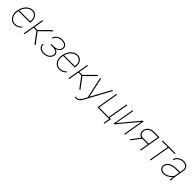

<svg xmlns="http://www.w3.org/2000/svg" viewBox="510 -2397 4470 4470"><g transform="rotate(45 2745.0 -162.5)"><path d="M223.6 9.8Q160.2 9.8 114.3 -25.9Q68.4 -61.5 48.1 -123.3Q27.8 -185.1 37.6 -252.9L41.5 -277.3Q53.2 -348.6 91.6 -410.6Q129.9 -472.7 182.6 -505.4Q235.4 -538.1 295.4 -538.1Q375.5 -538.1 420.9 -479Q466.3 -419.9 459.5 -327.6L458 -312.5L453.6 -281.7H69.8L64.5 -252.9Q57.6 -211.9 64 -169.9Q74.7 -100.1 117.4 -58.3Q160.2 -16.6 223.1 -16.1Q314.5 -15.1 387.7 -88.4L405.3 -74.7Q333 9.8 223.6 9.8ZM295.4 -511.7Q220.2 -511.7 160.9 -455.3Q101.6 -398.9 72.8 -308.1H429.2L430.7 -314.5Q437 -349.6 431.6 -384.8Q422.9 -442.4 386 -477.1Q349.1 -511.7 295.4 -511.7Z M689.9 -258.3H595.2L550.8 0H523.9L614.7 -528.3H641.6L599.6 -284.2H695.8L941.4 -528.3H982.4L717.3 -267.6L917.5 0H881.8Z M1401.4 -393.1Q1412.1 -446.8 1375.5 -479.2Q1338.9 -511.7 1267.6 -511.7Q1202.6 -511.7 1151.6 -477.8Q1100.6 -443.8 1087.4 -390.6H1060.5Q1073.7 -455.6 1132.6 -496.8Q1191.4 -538.1 1267.6 -538.1Q1350.1 -538.1 1394.3 -498Q1438.5 -458 1427.7 -391.6Q1420.9 -349.6 1389.6 -318.4Q1358.4 -287.1 1307.1 -270Q1354 -255.9 1377.7 -223.6Q1401.4 -191.4 1393.6 -141.6Q1382.3 -73.2 1322.3 -32Q1262.2 9.3 1178.2 9.3Q1099.1 9.3 1050.3 -34.2Q1001.5 -77.6 1009.3 -147H1035.6Q1027.8 -89.8 1069.6 -53.7Q1111.3 -17.6 1177.7 -17.6Q1255.4 -17.6 1305.4 -50.5Q1355.5 -83.5 1366.2 -140.1Q1387.7 -252.4 1225.6 -256.3H1151.9L1155.3 -283.2H1226.6Q1380.4 -287.6 1401.4 -393.1Z M1698.7 9.8Q1635.3 9.8 1589.4 -25.9Q1543.5 -61.5 1523.2 -123.3Q1502.9 -185.1 1512.7 -252.9L1516.6 -277.3Q1528.3 -348.6 1566.7 -410.6Q1605 -472.7 1657.7 -505.4Q1710.4 -538.1 1770.5 -538.1Q1850.6 -538.1 1896 -479Q1941.4 -419.9 1934.6 -327.6L1933.1 -312.5L1928.7 -281.7H1544.9L1539.6 -252.9Q1532.7 -211.9 1539.1 -169.9Q1549.8 -100.1 1592.5 -58.3Q1635.3 -16.6 1698.2 -16.1Q1789.6 -15.1 1862.8 -88.4L1880.4 -74.7Q1808.1 9.8 1698.7 9.8ZM1770.5 -511.7Q1695.3 -511.7 1636 -455.3Q1576.7 -398.9 1547.9 -308.1H1904.3L1905.8 -314.5Q1912.1 -349.6 1906.7 -384.8Q1897.9 -442.4 1861.1 -477.1Q1824.2 -511.7 1770.5 -511.7Z M2165 -258.3H2070.3L2025.9 0H1999L2089.8 -528.3H2116.7L2074.7 -284.2H2170.9L2416.5 -528.3H2457.5L2192.4 -267.6L2392.6 0H2356.9Z M2648.4 -41 2653.3 -51.3 2913.6 -527.8H2943.4L2609.4 88.9Q2573.2 157.2 2536.1 184.8Q2499 212.4 2453.6 213.4Q2435.1 213.4 2414.6 208L2417.5 183.1Q2442.4 187.5 2450.7 187.5Q2515.6 187.5 2563 115.2L2582.5 83L2629.9 -5.4L2515.6 -528.8H2543.5Z M3044.9 -528.3H3071.3L2984.9 -26.4H3300.8L3387.2 -528.3H3414.1L3327.6 -26.4H3371.1L3339.4 156.7H3313L3339.8 0H2955.1Z M3921.9 -527.8 3949.2 -528.3 3858.4 0H3832L3914.6 -478L3516.6 0H3489.7L3580.1 -528.3H3606.4L3521.5 -46.9Z M4473.1 -528.3 4381.8 0H4355.5L4393.1 -219.7H4208.5L4041 0H4009.3L4177.2 -222.7Q4137.7 -231 4112.8 -257.3Q4087.9 -283.7 4082.5 -322.3Q4074.7 -372.1 4096.9 -420.7Q4119.1 -469.2 4167.7 -498Q4216.3 -526.9 4278.8 -528.3ZM4108.9 -322.8Q4116.2 -288.1 4143.6 -268.1Q4170.9 -248 4212.4 -246.6H4397.9L4441.9 -501.5H4281.2Q4221.2 -499.5 4178.7 -473.4Q4136.2 -447.3 4118.4 -404.1Q4100.6 -360.8 4108.9 -322.8Z M4994.1 -501.5H4793L4706.1 0H4679.7L4766.1 -501.5H4575.7L4579.6 -528.3H4998Z M5339.4 0Q5337.9 -43 5348.6 -96.7Q5307.6 -46.4 5251.2 -18.1Q5194.8 10.3 5128.9 9.8Q5062.5 9.8 5022.9 -31.2Q4983.4 -72.3 4993.2 -133.8Q5005.4 -208.5 5075.9 -250.5Q5146.5 -292.5 5254.9 -294.9H5380.4L5394.5 -372.1Q5404.8 -437 5368.7 -474.4Q5332.5 -511.7 5264.6 -511.7Q5198.2 -511.7 5144.5 -476.3Q5090.8 -440.9 5077.1 -383.3L5050.8 -384.3Q5064.5 -452.1 5126 -495.1Q5187.5 -538.1 5264.6 -538.1Q5345.2 -538.1 5388.2 -492.4Q5431.2 -446.8 5419.9 -371.1L5371.6 -88.9L5368.2 -55.7Q5365.7 -29.8 5370.1 -4.4L5369.6 0ZM5128.4 -16.1Q5193.8 -15.1 5252.9 -47.6Q5312 -80.1 5353.5 -142.6L5376 -268.1H5257.8Q5159.2 -266.1 5095 -230.2Q5030.8 -194.3 5019 -131.8Q5010.3 -83.5 5042.2 -50.3Q5074.2 -17.1 5128.4 -16.1Z"/></g></svg>

Font: Roboto Thin
Style: Italic
Weight: 250
Italic angle: -12°
Designer: Google
Version: Version 2.134; 2016